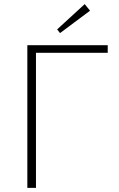

<svg xmlns="http://www.w3.org/2000/svg" viewBox="-20 -914 577 934"><path d="M272 -753 258 -771 392 -894 418 -862ZM113 0V-694H504V-657H155V0Z"/></svg>

Font: Cantarell Light
Style: Regular
Weight: 300
Designer: Dave Crossland, Nikolaus Waxweiler, Florian Fecher, Jacques Le Bailly, Eben Sorkin, Alexei Vanyashin, Alexios Zavras, Em
Version: Version 0.303